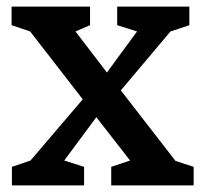

<svg xmlns="http://www.w3.org/2000/svg" viewBox="-20 -560 614 580"><path d="M208 -465 303 -341 394 -465 334 -484V-540H552V-484L495 -465L345 -287L510 -74L565 -56V0H316V-56L373 -75L271 -206L174 -75L234 -56V0H16V-56L72 -75L230 -260L71 -465L15 -484V-540H252V-484Z"/></svg>

Font: Domine
Style: Bold
Weight: 700
Designer: Pablo Impallari, Rodrigo Fuenzalida, Brenda Gallo
Foundry: Pablo Impallari, Rodrigo Fuenzalida, Brenda Gallo
Version: Version 2.000